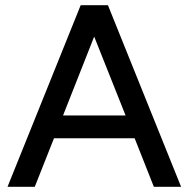

<svg xmlns="http://www.w3.org/2000/svg" viewBox="-20 -720 727 740"><path d="M9 0 291 -700H396L678 0H573L499 -187H188L114 0ZM223 -275H464L343 -579Z"/></svg>

Font: Figtree Medium
Style: Regular
Weight: 500
Designer: Erik Kennedy
Foundry: Erik Kennedy
Version: Version 2.001; ttfautohint (v1.8.4.7-5d5b);gftools[0.9.27]